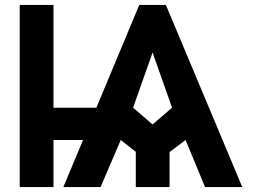

<svg xmlns="http://www.w3.org/2000/svg" viewBox="-20 -759 1033 779"><path d="M60 0V-739H197V-322H371L545 -739H653L963 0H812L733 -191L668 -142V0H531V-143L470 -191L388 0H237L317 -191H197V0ZM520 -322 599 -254 678 -322 599 -546Z"/></svg>

Font: Involve
Style: Bold
Weight: 700
Designer: Stefan Peev
Foundry: Context Ltd.
Version: Version 1.001